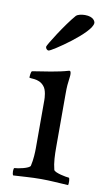

<svg xmlns="http://www.w3.org/2000/svg" viewBox="-77 -683 412 726"><g transform="rotate(10 129.0 -319.5)"><path d="M168.9 -131.8V-333C168.9 -366.2 169.9 -372.1 173.8 -403.3C174.8 -408.2 174.8 -423.8 168.9 -423.8C168 -423.8 165 -422.9 164.1 -422.9C127.9 -412.1 73.2 -404.3 29.3 -397.5C24.4 -396.5 23.4 -374 23.4 -373C23.4 -367.2 58.6 -377 80.1 -350.6C92.8 -336.9 93.8 -305.7 93.8 -297.9V-113.3C93.8 -99.6 92.8 -69.3 86.9 -44.9C84 -34.2 39.1 -25.4 27.3 -25.4C22.5 -25.4 22.5 -2 27.3 2.9C67.4 1 93.8 -2 133.8 -2C170.9 -2 199.2 1 238.3 2.9C240.2 -2.9 240.2 -25.4 235.4 -25.4C227.5 -25.4 179.7 -34.2 176.8 -44.9C169.9 -71.3 168.9 -99.6 168.9 -131.8ZM189.5 -641.6C175.8 -641.6 161.1 -637.7 156.2 -632.8C121.1 -592.8 65.4 -503.9 65.4 -498C65.4 -492.2 70.3 -485.4 77.1 -485.4C86.9 -485.4 229.5 -580.1 229.5 -618.2C229.5 -623 223.6 -641.6 189.5 -641.6Z"/></g></svg>

Font: Crimson
Style: Roman
Weight: 400
Version: Version 0.2